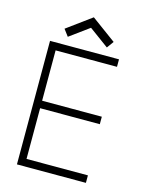

<svg xmlns="http://www.w3.org/2000/svg" viewBox="-124 -913 767 991"><g transform="rotate(15 259.5 -418.0)"><path d="M65 -660H433.5V-620H105.5V-351H424.5V-311H105.5V-40H433.5V0H65ZM148 -704 121 -740 252 -836 383.5 -739.5 357 -703 252 -780Z"/></g></svg>

Font: League Spartan Thin ExtraLight
Style: Regular
Weight: 250
Version: Version 2.002